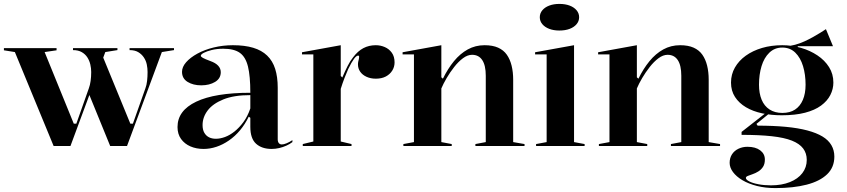

<svg xmlns="http://www.w3.org/2000/svg" viewBox="-21 -746 4330 981"><path d="M503 -460 645 -114H658L722 -295Q728 -311 730.5 -332.5Q733 -354 733 -378Q733 -397 729 -416.5Q725 -436 714 -452.5Q703 -469 685.5 -479.5Q668 -490 641 -490V-500H868V-490L806 -480L628 0H542L431 -272ZM253 0 55 -480 -1 -489V-500H268V-489L207 -480L356 -114H369L433 -295Q439 -311 442 -332.5Q445 -354 445 -378Q445 -397 440.5 -416.5Q436 -436 425.5 -452.5Q415 -469 397 -479.5Q379 -490 352 -490V-500H579V-490L517 -480L339 0Z M1169 -515Q1229 -515 1272.5 -502Q1316 -489 1344 -462Q1372 -435 1385 -394Q1398 -353 1398 -298V-34Q1398 -22 1403.5 -15Q1409 -8 1419 -8Q1429 -8 1443.5 -14Q1458 -20 1473 -30V-20Q1460 -10 1442.5 -2Q1425 6 1405.5 10.5Q1386 15 1367 15Q1317 15 1287.5 -11.5Q1258 -38 1258 -98Q1258 -114 1258 -121.5Q1258 -129 1258 -133.5Q1258 -138 1258 -144L1250 -150Q1231 -111 1205.5 -80.5Q1180 -50 1149 -28.5Q1118 -7 1085 4Q1052 15 1019 15Q982 15 952 2Q922 -11 904 -36Q886 -61 886 -97Q886 -181 981.5 -226.5Q1077 -272 1258 -272Q1258 -357 1246 -406Q1234 -455 1204.5 -476Q1175 -497 1120 -497Q1087 -497 1061 -490.5Q1035 -484 1020 -476Q1005 -468 1005 -461Q1005 -456 1016 -450Q1027 -444 1054 -434Q1107 -415 1107 -377Q1107 -345 1078 -327.5Q1049 -310 1007 -310Q966 -310 937.5 -327.5Q909 -345 909 -379Q909 -404 930 -428Q951 -452 987.5 -472Q1024 -492 1071 -503.5Q1118 -515 1169 -515ZM1258 -260Q1174 -260 1120 -238Q1066 -216 1040 -181.5Q1014 -147 1014 -107Q1014 -83 1023 -67.5Q1032 -52 1047 -44.5Q1062 -37 1082 -37Q1104 -37 1128.5 -46Q1153 -55 1177 -74Q1201 -93 1222.5 -122Q1244 -151 1258 -192Z M1526 0V-10L1580 -23V-468H1522V-479L1720 -515V-358L1728 -350Q1742 -383 1755.5 -409.5Q1769 -436 1783 -453Q1807 -485 1835.5 -500Q1864 -515 1899 -515Q1923 -515 1945 -505.5Q1967 -496 1981 -476.5Q1995 -457 1995 -427Q1995 -404 1983 -385Q1971 -366 1950 -355Q1929 -344 1899 -344Q1873 -344 1852 -353.5Q1831 -363 1819.5 -379.5Q1808 -396 1808 -417Q1808 -425 1809.5 -431.5Q1811 -438 1812.5 -444Q1814 -450 1814 -455Q1814 -462 1809 -462Q1800 -462 1787.5 -445Q1775 -428 1758 -393Q1749 -373 1739 -347Q1729 -321 1720 -292V-23L1775 -10V0Z M2659 -10V0H2408V-10L2461 -20V-359Q2461 -412 2443 -439Q2425 -466 2391 -466Q2368 -466 2344.5 -448.5Q2321 -431 2299.5 -403.5Q2278 -376 2261 -347Q2244 -318 2234 -294V-20L2287 -10V0H2040V-10L2094 -20V-468H2036V-479L2234 -515V-351L2242 -344Q2267 -395 2298.5 -433.5Q2330 -472 2369 -493.5Q2408 -515 2455 -515Q2496 -515 2524 -502.5Q2552 -490 2568.5 -466.5Q2585 -443 2593 -410.5Q2601 -378 2601 -339V-20Z M2837 -590Q2808 -590 2785.5 -598.5Q2763 -607 2750 -622.5Q2737 -638 2737 -658Q2737 -678 2750 -693.5Q2763 -709 2785.5 -717.5Q2808 -726 2837 -726Q2867 -726 2889.5 -717.5Q2912 -709 2925 -693.5Q2938 -678 2938 -658Q2938 -638 2925 -622.5Q2912 -607 2889.5 -598.5Q2867 -590 2837 -590ZM2718 0V-10L2772 -20V-468H2713V-479L2912 -515V-20L2966 -10V0Z M3658 -10V0H3407V-10L3460 -20V-359Q3460 -412 3442 -439Q3424 -466 3390 -466Q3367 -466 3343.5 -448.5Q3320 -431 3298.5 -403.5Q3277 -376 3260 -347Q3243 -318 3233 -294V-20L3286 -10V0H3039V-10L3093 -20V-468H3035V-479L3233 -515V-351L3241 -344Q3266 -395 3297.5 -433.5Q3329 -472 3368 -493.5Q3407 -515 3454 -515Q3495 -515 3523 -502.5Q3551 -490 3567.5 -466.5Q3584 -443 3592 -410.5Q3600 -378 3600 -339V-20Z M3941 215Q3889 215 3846 204Q3803 193 3772 174.5Q3741 156 3724 133Q3707 110 3707 86Q3707 61 3719 42.5Q3731 24 3752 14Q3773 4 3798 4Q3839 4 3863 22Q3887 40 3887 69Q3887 92 3877.5 106.5Q3868 121 3853.5 130Q3839 139 3824 144Q3809 149 3799.5 153Q3790 157 3790 163Q3790 172 3807.5 181Q3825 190 3854.5 195.5Q3884 201 3918 201Q3973 201 4014.5 184.5Q4056 168 4078.5 138.5Q4101 109 4101 71Q4101 37 4082.5 12.5Q4064 -12 4025 -27.5Q3986 -43 3922 -50Q3858 -57 3768 -57V-72L3897 -173L3908 -165L3844 -113L3850 -104Q3930 -104 3993.5 -98Q4057 -92 4104 -79.5Q4151 -67 4181.5 -48.5Q4212 -30 4227 -4Q4242 22 4242 54Q4242 109 4205 144.5Q4168 180 4100.5 197.5Q4033 215 3941 215ZM3973 -157Q3920 -157 3873 -167Q3826 -177 3790.5 -198Q3755 -219 3734.5 -250.5Q3714 -282 3714 -324Q3714 -366 3734 -401Q3754 -436 3789.5 -461.5Q3825 -487 3872.5 -501Q3920 -515 3976 -515Q4025 -515 4071.5 -501.5Q4118 -488 4155.5 -463Q4193 -438 4215 -403Q4237 -368 4237 -324Q4237 -291 4221.5 -260.5Q4206 -230 4174 -206.5Q4142 -183 4092 -170Q4042 -157 3973 -157ZM3976 -169Q4015 -169 4041 -186Q4067 -203 4081 -235.5Q4095 -268 4095 -313Q4095 -365 4082 -408Q4069 -451 4042.5 -477Q4016 -503 3976 -503Q3937 -503 3910 -477Q3883 -451 3870 -408Q3857 -365 3857 -313Q3857 -269 3870.5 -236.5Q3884 -204 3911 -186.5Q3938 -169 3976 -169ZM4055 -493 3996 -510Q4018 -511 4042 -517.5Q4066 -524 4089 -534.5Q4112 -545 4132.5 -556.5Q4153 -568 4170 -578.5Q4187 -589 4199 -597L4235 -510H4055Z"/></svg>

Font: Kalnia Thin Medium
Style: Regular
Weight: 500
Version: Version 1.105